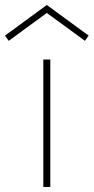

<svg xmlns="http://www.w3.org/2000/svg" viewBox="-53 -751 376 771"><path d="M-33 -608 135 -731 303 -608 288 -587 135 -699 -18 -587ZM121 -512H149V0H121Z"/></svg>

Font: Spartan MB
Style: Regular
Weight: 250
Designer: Matt Bailey
Foundry: Matt Bailey
Version: Version 1.000